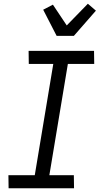

<svg xmlns="http://www.w3.org/2000/svg" viewBox="-20 -1007 540 1027"><path d="M376 0H26L25 -70H166L265 -665H134L133 -735H483L484 -665H343L244 -70H375ZM283 -815 211 -955 263 -982 337 -871 450 -987 493 -950 375 -815Z"/></svg>

Font: Iosevka Oblique
Style: Regular
Weight: 400
Italic angle: -9°
Monospace: yes
Designer: Belleve Invis
Foundry: Belleve Invis
Version: Version 32.5.0; ttfautohint (v1.8.4)